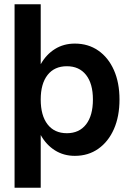

<svg xmlns="http://www.w3.org/2000/svg" viewBox="-20 -720 620 903"><path d="M48.5 -700H171.5V-418Q197.5 -464 238.5 -489.5Q279.5 -515 332 -515Q395 -515 442.2 -482.2Q489.5 -449.5 515.8 -390.2Q542 -331 542 -252Q542 -172.5 515.8 -113Q489.5 -53.5 442.2 -20.2Q395 13 332 13Q279.5 13 238.5 -12.8Q197.5 -38.5 171.5 -85V163H48.5ZM417 -252Q417 -326.5 384.8 -367.5Q352.5 -408.5 294.5 -408.5Q236 -408.5 203.8 -367.5Q171.5 -326.5 171.5 -252Q171.5 -176.5 203.8 -135Q236 -93.5 294.5 -93.5Q352.5 -93.5 384.8 -135Q417 -176.5 417 -252Z"/></svg>

Font: Overused Grotesk SemiBold
Style: Regular
Weight: 610
Version: Version 0.004